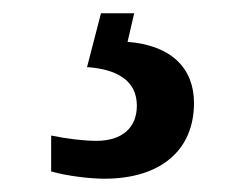

<svg xmlns="http://www.w3.org/2000/svg" viewBox="-20 -29 373 289"><path d="M137 240C222 240 272 197 272 126C272 73 237 39 172 34L182 -9H132L111 72C154 75 186 91 186 130C186 164 163 183 125 183C107 183 81 180 57 175V229C81 236 116 240 137 240Z"/></svg>

Font: Noto Serif Telugu Medium
Style: Regular
Weight: 500
Designer: Jelle Bosma - Monotype Design Team
Foundry: Monotype Imaging Inc.
Version: Version 2.005